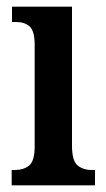

<svg xmlns="http://www.w3.org/2000/svg" viewBox="-20 -556 319 576"><path d="M15 0V-46H24Q51 -46 67.5 -59.5Q84 -73 84 -117V-421Q84 -463 69 -476.5Q54 -490 28 -490H16V-536H196V-119Q196 -74 212.5 -60Q229 -46 256 -46H265V0Z"/></svg>

Font: Noto Serif Tamil ExtraCondensed SemiBold
Style: Italic
Weight: 600
Width: 2
Italic angle: -12°
Designer: Indian Type Foundry, Tom Grace, and the Monotype Design Team
Foundry: Monotype Imaging Inc.
Version: Version 2.003; ttfautohint (v1.8.4.7-5d5b)